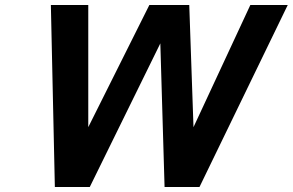

<svg xmlns="http://www.w3.org/2000/svg" viewBox="-20 -750 1174 770"><path d="M334 -240 579 -730H739L756 -240L984 -730H1134L780 0H640L623 -576L340 0H200L184 -730H334Z"/></svg>

Font: Miedinger
Style: Bold-Italic
Weight: 700
Italic angle: -13°
Version: Version 001.000